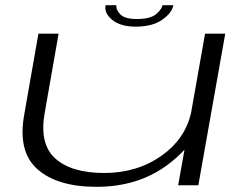

<svg xmlns="http://www.w3.org/2000/svg" viewBox="-20 -716 962 742"><path d="M668.5 0 693 -137.5Q664.5 -106 623.5 -76Q510.5 6 353 6Q202 6 125 -61.8Q48 -129.5 73.5 -272.5L128.5 -586H206.5L152.5 -278.5Q131.5 -159 194 -103.2Q256.5 -47.5 383 -47.5Q510.5 -47.5 606 -115.5Q694 -178 718 -277.5L772.5 -586H850.5L746.5 0ZM504 -613Q446 -613 414 -639Q382 -665 388 -696H430Q427 -680 444.2 -661.2Q461.5 -642.5 509 -642.5Q560.5 -642.5 582.8 -661Q605 -679.5 608 -696H650Q644 -665 605.8 -639Q567.5 -613 504 -613Z"/></svg>

Font: Anybody UltraExpanded Light
Style: Italic
Weight: 300
Width: 9
Italic angle: -10°
Designer: Tyler Finck
Foundry: Etcetera Type Company
Version: Version 1.010; ttfautohint (v1.8.3) -l 8 -r 50 -G 200 -x 14 